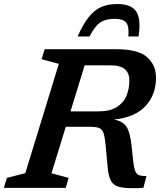

<svg xmlns="http://www.w3.org/2000/svg" viewBox="-42 -958 836 979"><path d="M220.5 -74.5 308 -51 293 0H-22.5L-7 -51L87 -75L258 -632.5L170 -656L186 -707H552.5Q662.5 -707 708 -666.5Q753.5 -626 753.5 -562Q753.5 -475 700 -417.2Q646.5 -359.5 539 -348.5Q586.5 -339.5 604.2 -309.8Q622 -280 628.5 -217.5L637.5 -133.5Q641.5 -100 648.2 -84.2Q655 -68.5 668.5 -64.2Q682 -60 705 -60L689 0Q614.5 4 577 -2.5Q539.5 -9 525 -33.8Q510.5 -58.5 506.5 -109L497.5 -208Q493.5 -254 487 -276Q480.5 -298 464.8 -304.8Q449 -311.5 417.5 -311.5H293.5ZM458 -390Q518 -390 553 -411.8Q588 -433.5 602.8 -469.2Q617.5 -505 617.5 -547.5Q617.5 -585.5 594.5 -605.2Q571.5 -625 520 -625H389.5L317.5 -390ZM541 -862Q496.5 -862 468.8 -843Q441 -824 414.5 -772H353.5Q382 -835.5 411 -871.5Q440 -907.5 474.5 -922.5Q509 -937.5 555 -937.5Q628.5 -937.5 653.2 -898.5Q678 -859.5 664.5 -772H612.5Q617 -824 601.2 -843Q585.5 -862 541 -862Z"/></svg>

Font: Newsreader Caption Medium
Style: Italic
Weight: 500
Italic angle: -17°
Designer: Hugues Gentile
Foundry: Production Type
Version: Version 1.001